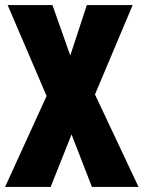

<svg xmlns="http://www.w3.org/2000/svg" viewBox="-22 -734 564 754"><path d="M-2 0 161 -357 8 -714H184L254 -516L319 -714H499L351 -363L522 0H339L259 -206L177 0Z"/></svg>

Font: Noto Sans ExtraCondensed Black
Style: Regular
Weight: 900
Width: 2
Designer: Monotype Design Team
Foundry: Monotype Imaging Inc.
Version: Version 2.013; ttfautohint (v1.8.4.7-5d5b)